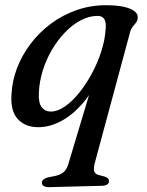

<svg xmlns="http://www.w3.org/2000/svg" viewBox="-20 -489 579 754"><path d="M354.8 -199.4 369 -189.6Q343.3 -127.6 304.3 -82.7Q265.3 -37.8 220.3 -13.6Q175.2 10.5 130.7 10.5Q79 10.5 49.8 -21.5Q20.7 -53.5 25.1 -117.8Q27.5 -171 47.1 -222.1Q66.8 -273.2 100.8 -317.9Q134.9 -362.5 180.5 -396.4Q226.2 -430.2 280.9 -449.4Q335.6 -468.5 396.2 -468.5Q438.6 -468.5 466.6 -462.2Q494.6 -455.8 508.4 -444.8Q522.1 -433.8 520.9 -419.5Q519.9 -407.5 514 -399.9Q508 -392.4 501 -383.8Q494 -375.2 490.1 -360L352.3 150.8Q346.8 172.3 349.9 182.9Q352.9 193.5 364.8 197.5L391.7 204.6Q399.9 207.8 404 211.7Q408.1 215.6 408.1 221.5Q408.1 230.5 401.2 235.3Q394.3 240.1 381.3 240.6L174 245.9Q160.6 246.4 152.5 241.9Q144.3 237.4 144.3 228.5Q144.3 221.2 151.3 215.3Q158.3 209.5 175.9 206.1Q199 202.6 213 196.9Q227 191.2 235.2 181.3Q243.3 171.5 248 156.4ZM132.5 -122.7Q130.7 -84.4 144 -67.7Q157.2 -50.9 179.4 -50.9Q205.8 -50.9 234.4 -70.5Q262.9 -90.1 290.1 -123.6Q317.2 -157.1 340 -199Q362.9 -241 377.4 -286.1Q392 -331.3 394.8 -373.4Q397.6 -401.9 389.4 -414.2Q381.2 -426.6 363.2 -426.6Q330.4 -426.6 297.9 -409.6Q265.3 -392.7 236.4 -362.9Q207.4 -333.1 184.4 -294.3Q161.4 -255.4 147.8 -211.5Q134.1 -167.5 132.5 -122.7Z"/></svg>

Font: Fraunces Wonky
Style: Italic
Weight: 900
Italic angle: -16°
Version: Version 1.000;[b76b70a41]